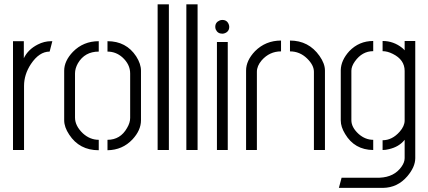

<svg xmlns="http://www.w3.org/2000/svg" viewBox="-20 -704 2008 901"><path d="M41 0V-510.7H91.8V-430.7Q111.3 -471.7 157.2 -495.1Q187.5 -510.7 219.7 -510.7H225.6L212.9 -461.9Q164.1 -461.9 125 -403.3Q92.8 -354.5 92.8 -300.8V0Z M281.2 -139.6V-372.1Q281.2 -418 322.3 -460.9Q371.1 -510.7 443.4 -510.7V-461.9Q377.9 -461.9 345.7 -407.2Q332 -382.8 332 -359.4V-152.3Q332 -113.3 369.1 -78.1Q402.3 -47.9 443.4 -47.9V1Q352.5 1 304.7 -72.3Q281.2 -107.4 281.2 -139.6ZM484.4 1V-47.9Q544.9 -47.9 576.2 -103.5Q590.8 -127.9 590.8 -150.4V-359.4Q590.8 -402.3 553.7 -435.5Q523.4 -461.9 484.4 -461.9V-510.7Q572.3 -510.7 619.1 -439.5Q641.6 -404.3 641.6 -372.1V-139.6Q641.6 -92.8 601.6 -49.8Q554.7 0 484.4 1Z M719.7 0V-683.6H772.5V0Z M854.5 0V-683.6H907.2V0Z M990.2 -578.1Q990.2 -599.6 1011.7 -608.4Q1017.6 -610.4 1023.4 -610.4Q1045.9 -610.4 1053.7 -588.9Q1055.7 -583 1055.7 -578.1Q1055.7 -555.7 1034.2 -547.9Q1028.3 -545.9 1023.4 -545.9Q1001 -545.9 992.2 -566.4Q990.2 -572.3 990.2 -578.1ZM998 0V-506.8H1048.8V0Z M1134.8 0V-373Q1134.8 -419.9 1176.8 -463.9Q1226.6 -513.7 1298.8 -513.7V-462.9Q1245.1 -462.9 1208 -420.9Q1185.5 -394.5 1185.5 -367.2V0ZM1340.8 -462.9V-513.7Q1428.7 -513.7 1479.5 -441.4Q1504.9 -405.3 1504.9 -373V0H1453.1V-367.2Q1453.1 -398.4 1420.9 -429.7Q1386.7 -462.9 1340.8 -462.9Z M1570.3 177.7 1583 129.9H1761.7Q1830.1 127 1864.3 78.1Q1878.9 57.6 1878.9 38.1V-47.9Q1852.5 -14.6 1804.7 -3.9Q1790 0 1775.4 0V-45.9Q1820.3 -45.9 1855.5 -85.9Q1878.9 -112.3 1878.9 -138.7V-371.1Q1878.9 -423.8 1823.2 -451.2Q1797.9 -463.9 1775.4 -463.9V-511.7Q1827.1 -511.7 1868.2 -478.5Q1875 -472.7 1878.9 -467.8V-511.7H1928.7V38.1Q1928.7 79.1 1891.6 123Q1845.7 176.8 1777.3 177.7ZM1579.1 -138.7V-375Q1580.1 -420.9 1619.1 -463.9Q1665 -511.7 1731.4 -511.7V-463.9Q1679.7 -463.9 1645.5 -416Q1628.9 -392.6 1628.9 -372.1V-139.6Q1628.9 -106.4 1663.1 -75.2Q1694.3 -47.9 1731.4 -47.9V0Q1643.6 -1 1599.6 -75.2Q1579.1 -108.4 1579.1 -138.7Z"/></svg>

Font: Post No Bills Jaffna
Style: Regular
Weight: 400
Designer: Kosala Senevirathne, Siva Puranthara, Lasantha Premarathna, Tharique Azeez
Foundry: Mooniak
Version: Version 1.220 ; ttfautohint (v1.6)